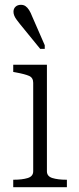

<svg xmlns="http://www.w3.org/2000/svg" viewBox="-20 -778 328 798"><path d="M175 -509V-66Q175 -45 198 -38Q221 -31 256 -31H258V0H35V-31H37Q72 -31 95 -38Q118 -45 118 -66V-434Q118 -455 101 -462.5Q84 -470 46 -477L35 -479V-509ZM114 -709 166 -590V-575H147L63 -678Q56 -687 49.5 -695.5Q43 -704 39.5 -712.5Q36 -721 36 -729Q36 -742 44.5 -750Q53 -758 67 -758Q78 -758 86 -752.5Q94 -747 101 -736Q108 -725 114 -709Z"/></svg>

Font: Roboto Serif 36pt ExtraLight
Style: Regular
Weight: 250
Designer: Greg Gazdowicz
Foundry: Commercial Type
Version: Version 1.008